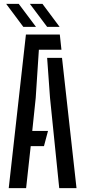

<svg xmlns="http://www.w3.org/2000/svg" viewBox="-20 -980 444 1000"><path d="M25.5 0 115 -800H291.5L300 -721H182.5L166 -469.5L148 -298H230L209 -219H140L116 0ZM288.5 0 240.5 -470.5 225.5 -678.5H303L378.5 0ZM101.5 -840 12 -960H77.5L167.5 -840ZM225.5 -840 135.5 -960H201L290.5 -840Z"/></svg>

Font: Big Shoulders Stencil Text Medium
Style: Regular
Weight: 500
Designer: Patric King
Foundry: XO Type Co
Version: Version 1.000